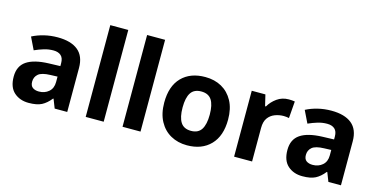

<svg xmlns="http://www.w3.org/2000/svg" viewBox="-75 -1143 3021 1536"><g transform="rotate(15 1435.5 -375.0)"><path d="M302 -557Q412 -557 470.5 -509.5Q529 -462 529 -364V0H425L396 -74H392Q357 -30 318 -10Q279 10 211 10Q138 10 90 -32.5Q42 -75 42 -163Q42 -250 103 -291.5Q164 -333 286 -337L381 -340V-364Q381 -407 358.5 -427Q336 -447 296 -447Q256 -447 218 -435.5Q180 -424 142 -407L93 -508Q137 -531 190.5 -544Q244 -557 302 -557ZM323 -251Q251 -249 223 -225Q195 -201 195 -162Q195 -128 215 -113.5Q235 -99 267 -99Q315 -99 348 -127.5Q381 -156 381 -208V-253Z M831 0H682V-760H831Z M1136 0H987V-760H1136Z M1788 -273.7Q1788 -138 1716.5 -64Q1645 10 1522 10Q1446.1 10 1386.8 -23.1Q1327.4 -56.2 1293.2 -119.8Q1259 -183.4 1259 -274Q1259 -410 1330 -483Q1401 -556 1525 -556Q1602.4 -556 1661.2 -523Q1720 -490 1754 -427.3Q1788 -364.5 1788 -273.7ZM1411 -274Q1411 -193 1437.5 -151.5Q1464 -110 1523.9 -110Q1583 -110 1609.5 -151.5Q1636 -193 1636 -274Q1636 -355 1609.5 -395.5Q1583 -436 1523.5 -436Q1464 -436 1437.5 -395.5Q1411 -355 1411 -274Z M2216 -556Q2227 -556 2242 -555Q2257 -554 2266 -552L2255 -412Q2248 -414 2234.5 -415.5Q2221 -417 2211 -417Q2173 -417 2138 -403.5Q2103 -390 2081.5 -360Q2060 -330 2060 -278V0H1911V-546H2024L2046 -454H2053Q2077 -496 2119 -526Q2161 -556 2216 -556Z M2569 -557Q2679 -557 2737.5 -509.5Q2796 -462 2796 -364V0H2692L2663 -74H2659Q2624 -30 2585 -10Q2546 10 2478 10Q2405 10 2357 -32.5Q2309 -75 2309 -163Q2309 -250 2370 -291.5Q2431 -333 2553 -337L2648 -340V-364Q2648 -407 2625.5 -427Q2603 -447 2563 -447Q2523 -447 2485 -435.5Q2447 -424 2409 -407L2360 -508Q2404 -531 2457.5 -544Q2511 -557 2569 -557ZM2590 -251Q2518 -249 2490 -225Q2462 -201 2462 -162Q2462 -128 2482 -113.5Q2502 -99 2534 -99Q2582 -99 2615 -127.5Q2648 -156 2648 -208V-253Z"/></g></svg>

Font: Noto Sans Javanese
Style: Regular
Weight: 400
Designer: Monotype Design Team
Foundry: Monotype Imaging Inc.
Version: Version 2.004